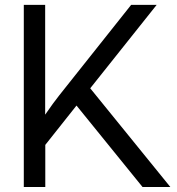

<svg xmlns="http://www.w3.org/2000/svg" viewBox="-20 -752 712 772"><path d="M162.1 0H75.7V-732.4H161.6V-291Q177.2 -314 192.1 -334.2Q207 -354.5 218.3 -368.7L507.3 -732.4H609.9L342.8 -397L665 0H553.2L287.6 -327.6L162.1 -169.4Z"/></svg>

Font: Kumbh Sans
Style: Regular
Weight: 400
Version: Version 1.005